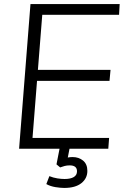

<svg xmlns="http://www.w3.org/2000/svg" viewBox="-20 -732 626 945"><path d="M74 0 130 -712H569L566 -659H188L140 -53H517L513 0ZM149 -334 153 -388H524L519 -334ZM296 193Q278 193 253 189Q228 185 208 174L223 135Q243 143 262.5 146Q282 149 298 149Q327 149 343 139.5Q359 130 359 111Q359 82 323 82Q309 82 298 85Q287 88 276 92L258 77L277 -20H326L312 52H292Q305 45 315.5 43Q326 41 337 41Q368 41 389 58.5Q410 76 410 109Q410 146 380.5 169.5Q351 193 296 193Z"/></svg>

Font: Muli Light
Style: Italic
Weight: 300
Italic angle: -4.541°
Designer: Vernon Adams
Foundry: Vernon Adams
Version: Version 2.100; ttfautohint (v1.8.1.43-b0c9)